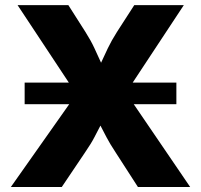

<svg xmlns="http://www.w3.org/2000/svg" viewBox="-20 -748 804 768"><path d="M78.6 -331.1V-417.5H255.4L50.3 -727.5H253.4L321.8 -620.1Q343.8 -585.4 357.7 -555.2Q371.6 -524.9 384.3 -497.1Q397 -524.9 411.4 -555.2Q425.8 -585.4 447.8 -620.1L517.1 -727.5H715.3L510.7 -417.5H685.5V-331.1H515.1L740.7 0H531.7L442.9 -137.7Q418.5 -174.8 406.2 -198.7Q394 -222.7 381.8 -245.6Q369.6 -222.7 357.4 -198.7Q345.2 -174.8 319.8 -137.7L227.1 0H23.4L256.8 -331.1Z"/></svg>

Font: Inter Extra Bold
Style: Regular
Weight: 800
Designer: Rasmus Andersson
Foundry: rsms
Version: Version 4.000;git-3c8e0fc